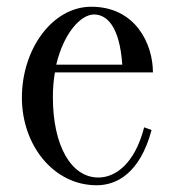

<svg xmlns="http://www.w3.org/2000/svg" viewBox="-20 -535 517 570"><path d="M267 15C325 15 395 -19 430 -149L408 -157C379 -45 320 -8 272 -8C191 -8 137 -103 137 -246C137 -273 139 -297 143 -320H434C434 -405 382 -515 251 -515C136 -515 45 -390 45 -245C45 -104 139 15 267 15ZM147 -343C169 -437 220 -492 259 -492C296 -492 335 -459 343 -343Z"/></svg>

Font: Sprat Condesed
Style: Regular
Weight: 400
Width: 3
Designer: Ethan Nakache
Foundry: Collletttivo
Version: Version 2.000;Glyphs 3.2 (3217)